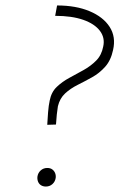

<svg xmlns="http://www.w3.org/2000/svg" viewBox="-20 -679 438 703"><path d="M153 -222Q154 -242 156 -267.5Q158 -293 162 -311Q168 -342 188 -361Q208 -380 234 -394Q260 -408 286 -422.5Q312 -437 332 -457Q352 -477 358 -509Q365 -541 345.5 -566.5Q326 -592 284.5 -606.5Q243 -621 182 -621L189 -659Q258 -659 308 -638Q358 -617 381.5 -580.5Q405 -544 394 -496Q386 -458 365 -434.5Q344 -411 317 -396Q290 -381 264 -368Q238 -355 218.5 -337Q199 -319 192 -290Q190 -279 188 -260Q186 -241 185 -223ZM148 4Q138 4 130.5 -0.5Q123 -5 119.5 -13.5Q116 -22 117 -32Q119 -46 129 -55Q139 -64 153 -64Q164 -64 171 -59Q178 -54 181.5 -46Q185 -38 184 -28Q182 -14 172 -5Q162 4 148 4Z"/></svg>

Font: Ysabeau ExtraLight
Style: Italic
Weight: 250
Italic angle: -12°
Version: Version 2.000;gftools[0.9.27.dev2+g8671c4b]